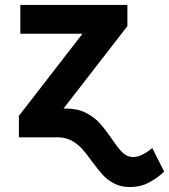

<svg xmlns="http://www.w3.org/2000/svg" viewBox="-20 -550 678 769"><path d="M427.7 5.9Q452.1 43 470.7 61Q489.3 79.1 513.7 79.1Q545.9 79.1 589.8 43L637.7 137.7Q607.4 165 574.7 182.1Q542 199.2 501 199.2Q464.8 199.2 437.5 185.1Q410.2 170.9 391.4 150.1Q372.6 129.4 347.7 95.7Q325.2 64 307.6 44.9Q290 25.9 266.1 12.9Q242.2 0 210.9 0H55.7V-85.9L310.5 -415H61.5V-530.3H490.2V-445.3L234.4 -115.2H245.1Q291 -115.2 324.7 -97.7Q358.4 -80.1 379.6 -56.4Q400.9 -32.7 427.7 5.9Z"/></svg>

Font: Pretendard
Style: Bold
Weight: 700
Designer: Base glyphs from Inter by Rasmus Andersson; Hangeul glyphs from Noto Sans CJK(Source Han Sans) by Jang Soo-young and Kan
Foundry: Kil Hyung-jin
Version: Version 1.309